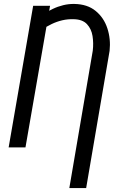

<svg xmlns="http://www.w3.org/2000/svg" viewBox="-20 -740 601 964"><path d="M412.6 204.1H328.1L445.8 -485.8Q450.2 -523.4 444.6 -559.1Q439 -594.7 416.7 -618.7Q394.5 -642.6 350.1 -643.6Q320.3 -644.5 293 -638.2Q265.6 -631.8 240 -619.6Q214.4 -607.4 190.4 -590.8L197.8 -666Q219.7 -683.1 245.1 -695.3Q270.5 -707.5 297.9 -714.1Q325.2 -720.7 353 -720.2Q418.5 -719.2 460 -685.3Q501.5 -651.4 519 -597.9Q536.6 -544.4 530.3 -484.9ZM231.4 -710.9 107.9 0H23.4L146.5 -710.9Z"/></svg>

Font: Roboto Condensed
Style: Italic
Weight: 400
Italic angle: -12°
Designer: Christian Robertson
Foundry: Google
Version: Version 3.0